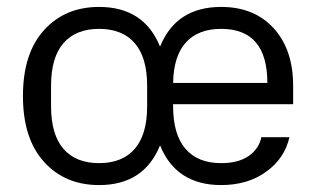

<svg xmlns="http://www.w3.org/2000/svg" viewBox="-20 -530 924 560"><path d="M269 9.8Q169.4 9.8 108.2 -58.1Q46.9 -126 46.9 -250Q46.9 -374 108.2 -441.9Q169.4 -509.8 269 -509.8Q399.9 -509.8 446.8 -394Q493.7 -509.8 625 -509.8Q721.7 -509.8 778.3 -447.5Q835 -385.3 835 -279.8V-226.1H484.9V-220.2Q484.9 -137.7 521 -95.9Q557.1 -54.2 625 -54.2Q675.8 -54.2 705.8 -75.4Q735.8 -96.7 742.2 -129.9H824.2Q810.5 -68.4 756.6 -29.3Q702.6 9.8 625 9.8Q493.7 9.8 446.8 -106Q399.9 9.8 269 9.8ZM128.9 -220.2Q128.9 -137.7 165 -95.9Q201.2 -54.2 269 -54.2Q336.9 -54.2 373 -95.9Q409.2 -137.7 409.2 -220.2V-279.8Q409.2 -362.3 373 -404.1Q336.9 -445.8 269 -445.8Q201.2 -445.8 165 -404.1Q128.9 -362.3 128.9 -279.8ZM484.9 -288.1H759.8Q759.8 -445.8 625 -445.8Q558.1 -445.8 522.2 -406.2Q486.3 -366.7 484.9 -288.1Z"/></svg>

Font: TASA Orbiter Text
Style: Regular
Weight: 400
Designer: Weizhong Zhang
Version: Version 1.000;Glyphs 3.1.2 (3151)